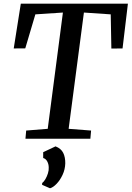

<svg xmlns="http://www.w3.org/2000/svg" viewBox="-20 -763 724 1056"><path d="M120 0 124 -45 242.5 -54.5 326 -694 174.5 -684 119 -497 55.5 -496.5 94.5 -743H683.5L654 -496.5L592.5 -496L589 -684L441.5 -694L357.5 -54.5L481 -45L477 0ZM211.5 253.5 212 243.5Q221.5 236.5 229.8 222.2Q238 208 243.5 190.8Q249 173.5 248 158.5Q248 140.5 240 125.2Q232 110 217.5 106V74L285.5 42Q316 54 327.8 78Q339.5 102 339 135.5Q338 169 324.2 198.5Q310.5 228 291.2 248Q272 268 255 272.5Z"/></svg>

Font: Merriweather Medium
Style: Italic
Weight: 500
Italic angle: -7.8°
Version: Version 2.101